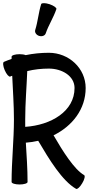

<svg xmlns="http://www.w3.org/2000/svg" viewBox="-45 -1162 607 1226"><path d="M247 -949C265 -1002 297 -1050 315 -1104C318 -1112 298 -1126 272 -1135C245 -1144 221 -1144 218 -1136C201 -1082 197 -1025 180 -971C175 -956 186 -939 204 -933C223 -927 242 -934 247 -949ZM20 -673C24 -675 28 -677 33 -678C37 -586 44 -493 44 -400C44 -267 29 -133 29 0C29 9 52 16 80 16C108 16 131 9 131 0C131 -84 125 -167 120 -251C147 -253 174 -257 199 -263C269 -144 352 -7 441 44C449 48 466 32 480 8C495 -16 500 -40 492 -44C429 -80 356 -196 297 -298C417 -357 502 -465 502 -600C502 -726 395 -825 267 -825C217 -825 167 -820 119 -810C109 -814 96 -816 80 -816C52 -816 29 -809 29 -800C29 -795 29 -790 29 -786C13 -780 -4 -774 -20 -767C-28 -763 -26 -740 -15 -714C-4 -688 12 -670 20 -673ZM116 -400C116 -503 125 -606 129 -708C174 -719 220 -724 267 -724C351 -724 431 -677 431 -600C431 -451 281 -363 116 -352C116 -368 116 -384 116 -400Z"/></svg>

Font: Nupuram Medium
Style: Regular
Weight: 500
Designer: Santhosh Thottingal (santhosh.thottingal@gmail.com)
Foundry: SMC
Version: Version 1.000